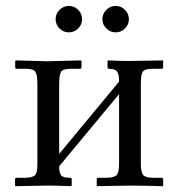

<svg xmlns="http://www.w3.org/2000/svg" viewBox="-20 -638 617 659"><path d="M143.6 -427.7 257.8 -430.7 259.8 -428.7V-407.7Q259.8 -401.9 253.9 -401.9H223.6Q196.8 -401.9 189.9 -392.1Q183.1 -382.3 183.1 -349.6V-109.9L388.7 -357.9Q388.7 -369.1 387.9 -375.2Q387.2 -381.3 384 -388.4Q380.9 -395.5 373.5 -398.7Q366.2 -401.9 354.5 -401.9Q349.1 -401.9 349.1 -406.7V-428.7L350.6 -430.7Q395 -428.7 423.8 -428.7L538.6 -430.7L540 -428.7V-407.7Q540 -401.9 534.2 -401.9H503.9Q477.1 -401.9 470.2 -392.3Q463.4 -382.8 463.4 -350.1V-77.1Q463.4 -47.9 470.7 -38.1Q478 -28.3 503.9 -27.8H534.2Q540 -27.8 540 -22.5V-1L538.6 1Q468.8 -1 423.8 -1L312 1V-1V-22.9Q312 -27.8 317.4 -27.8H348.1Q374.5 -28.8 381.6 -38.8Q388.7 -48.8 388.7 -77.1V-314.9L183.1 -67.4V-65.4Q183.1 -44.4 189.9 -36.1Q196.8 -27.8 220.2 -27.8Q226.1 -27.8 226.1 -22.5V-1L224.6 1Q175.3 -1 143.6 -1L33.2 1L31.7 -1V-22.9Q31.7 -27.8 37.1 -27.8H67.9Q94.7 -28.8 101.6 -38.1Q108.4 -47.4 108.4 -75.2V-348.6Q108.4 -381.8 101.3 -391.8Q94.2 -401.9 67.9 -401.9H37.6Q32.2 -401.9 32.2 -406.7V-428.7L34.7 -430.7ZM345 -540.3Q331.5 -553.7 331.5 -572.3Q331.5 -590.8 345 -604.2Q358.4 -617.7 377 -617.7Q395.5 -617.7 408.9 -604.2Q422.4 -590.8 422.4 -572.3Q422.4 -553.7 408.9 -540.3Q395.5 -526.9 377 -526.9Q358.4 -526.9 345 -540.3ZM184.3 -540.3Q170.9 -553.7 170.9 -572.3Q170.9 -590.8 184.3 -604.2Q197.8 -617.7 216.3 -617.7Q234.9 -617.7 248.3 -604.2Q261.7 -590.8 261.7 -572.3Q261.7 -553.7 248.3 -540.3Q234.9 -526.9 216.3 -526.9Q197.8 -526.9 184.3 -540.3Z"/></svg>

Font: Libertinage
Style: b
Weight: 400
Designer: OSP
Foundry: OSP
Version: Version 1.0; 2008; OFL relea